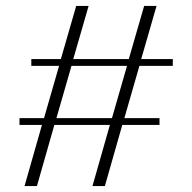

<svg xmlns="http://www.w3.org/2000/svg" viewBox="-20 -630 649 650"><path d="M238 -610 186 -430H86V-407H180L129 -230H46V-207H122L63 0H105L164 -207H352L293 0H335L394 -207H520V-230H401L452 -407H565V-430H458L510 -610H468L416 -430H228L280 -610ZM171 -230 222 -407H410L359 -230Z"/></svg>

Font: Sprat Condensed Light
Style: Regular
Weight: 300
Width: 3
Designer: Ethan Nakache
Foundry: Collletttivo
Version: Version 2.000;Glyphs 3.2 (3217)